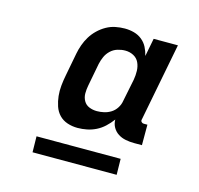

<svg xmlns="http://www.w3.org/2000/svg" viewBox="-82 -770 713 688"><g transform="rotate(15 275.0 -426.0)"><path d="M228 -295Q208 -295 190 -301Q172 -307 159.5 -320Q147 -333 141 -351Q135 -369 133 -388Q131 -407 133 -427Q135 -447 139 -467L155 -551Q158 -567 164 -584Q170 -601 179.5 -616.5Q189 -632 202.5 -645Q216 -658 232 -667Q248 -676 265.5 -679.5Q283 -683 300 -683Q318 -683 334.5 -678.5Q351 -674 364 -663.5Q377 -653 384.5 -638.5Q392 -624 396 -607L409 -674H499L443 -385Q441 -379 444.5 -375Q448 -371 453 -371H467V-295H438Q422 -295 406.5 -298Q391 -301 378.5 -309Q366 -317 358.5 -330Q351 -343 351 -359Q339 -343 325.5 -330.5Q312 -318 296 -310Q280 -302 262.5 -298.5Q245 -295 228 -295ZM279 -371Q292 -371 305.5 -374Q319 -377 331 -384.5Q343 -392 351 -404.5Q359 -417 361 -430L378 -514Q381 -531 380.5 -547.5Q380 -564 373.5 -578Q367 -592 353 -599.5Q339 -607 322 -607Q308 -607 293.5 -602.5Q279 -598 268 -587.5Q257 -577 251 -563.5Q245 -550 242 -536L226 -452Q223 -437 223 -422Q223 -407 230 -394.5Q237 -382 250.5 -376.5Q264 -371 279 -371ZM407 -169H95L94 -228H406Z"/></g></svg>

Font: Lode Term
Style: Bold Italic
Weight: 700
Italic angle: -11°
Monospace: yes
Designer: Belleve Invis
Foundry: Belleve Invis
Version: Version 29.2.0